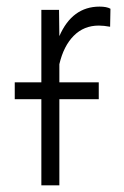

<svg xmlns="http://www.w3.org/2000/svg" viewBox="-20 -558 374 578"><path d="M311.5 -477.5Q292 -481 277.3 -481Q232.4 -481 201.9 -450.2Q171.4 -419.4 158.7 -364.7V0H104.5V-528.3H157.7L158.7 -449.2Q197.3 -538.1 279.8 -538.1Q301.3 -538.1 312.5 -531.7ZM277.3 -259.3H24.4V-310.1H277.3Z"/></svg>

Font: Roboto Condensed Light
Style: Regular
Weight: 300
Designer: Google
Version: Version 2.134; 2016